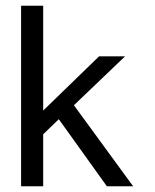

<svg xmlns="http://www.w3.org/2000/svg" viewBox="-20 -651 540 671"><path d="M53.7 -630.9H130.9V-264.6L326.2 -454.1H417L238.3 -283.2L445.3 0H353.5L185.5 -234.4L130.9 -181.6V0H53.7Z"/></svg>

Font: BabelStone Shapes
Style: Regular
Weight: 400
Designer: Andrew West
Foundry: BabelStone
Version: Version 15.0.0 September 13, 2022